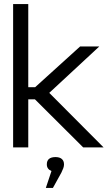

<svg xmlns="http://www.w3.org/2000/svg" viewBox="-20 -730 545 951"><path d="M45 -710V0H120V-238H153L392 0H493L224 -270L472 -500H377L154 -298H120V-710ZM207 201H242L284 125C292 108 297 97 297 85V84C297 61 282 48 255 48C227 48 212 60 212 83V85C212 100 220 111 235 117Z"/></svg>

Font: LT Wave Light
Style: Regular
Weight: 300
Designer: Daniel Lyons
Version: Version 2.5 (Glyphs App)